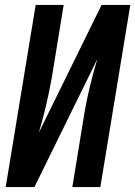

<svg xmlns="http://www.w3.org/2000/svg" viewBox="-20 -755 546 775"><path d="M3 0 124 -735H237L189 -441Q179 -385 166 -330Q153 -275 137 -220L390 -735H506L385 0H272L320 -294Q329 -349 342.5 -404.5Q356 -460 372 -514V-515L119 0Z"/></svg>

Font: Iosevka Oblique
Style: Bold
Weight: 700
Italic angle: -9°
Monospace: yes
Designer: Belleve Invis
Foundry: Belleve Invis
Version: Version 32.5.0; ttfautohint (v1.8.4)